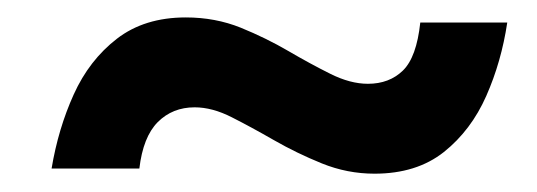

<svg xmlns="http://www.w3.org/2000/svg" viewBox="-20 -433 607 217"><path d="M38.3 -242.5Q45.8 -287.5 63.3 -326.2Q80.8 -365 112.1 -389.2Q143.3 -413.3 190 -413.3Q223.3 -413.3 252.1 -401.7Q280.8 -390 305.8 -375.4Q330.8 -360.8 353.3 -349.6Q375.8 -338.3 395.8 -338.3Q420 -338.3 435.4 -353.3Q450.8 -368.3 455 -407.5H553.3Q546.7 -363.3 529.6 -324.6Q512.5 -285.8 481.7 -261.2Q450.8 -236.7 403.3 -236.7Q372.5 -236.7 343.8 -248.3Q315 -260 289.6 -274.6Q264.2 -289.2 242.1 -300.4Q220 -311.7 200 -311.7Q175 -311.7 158.3 -295Q141.7 -278.3 137.5 -242.5Z"/></svg>

Font: Familjen Grotesk SemiBold
Style: Italic
Weight: 600
Italic angle: -9.46201°
Designer: Anders Wikstroem, Jonas Baeckman, Matilda Gysing, Kristian Moeller
Foundry: Familjen STHLM AB
Version: Version 2.002